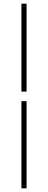

<svg xmlns="http://www.w3.org/2000/svg" viewBox="-20 -770 260 1040"><path d="M96 -274V-750H124V-274ZM96 250V-222H124V250Z"/></svg>

Font: Source Sans 3
Style: Regular
Weight: 200
Designer: Paul D. Hunt
Foundry: Adobe
Version: Version 3.046;hotconv 1.0.118;makeotfexe 2.5.65603